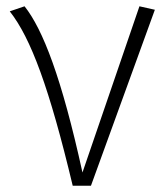

<svg xmlns="http://www.w3.org/2000/svg" viewBox="-20 -590 531 610"><path d="M58 -570 11 -554C78 -469 137 -310 211 0H269L472 -559L423 -570L242 -42C176 -343 116 -497 58 -570Z"/></svg>

Font: Glow Sans SC Normal Light
Style: Regular
Weight: 300
Designer: Ryoko NISHIZUKA (kana, bopomofo & ideographs); Paul D. Hunt (Latin, Greek & Cyrillic); Sandoll Communications, Soo-young
Version: Version 0.93